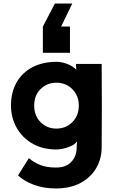

<svg xmlns="http://www.w3.org/2000/svg" viewBox="-20 -831 650 1084"><path d="M42 -235Q42 -310 73.5 -365.5Q105 -421 163 -451.5Q221 -482 300 -482Q328 -482 359.5 -470Q391 -458 411 -437L409 -461V-470H554Q554 -396 554.5 -340.5Q555 -285 555 -235Q555 -185 554.5 -129.5Q554 -74 554 0Q554 66 523 118.5Q492 171 434.5 202Q377 233 296 233Q225 233 169 211.5Q113 190 82 159L143 62Q171 86 207.5 100.5Q244 115 296 115Q352 115 382.5 83Q413 51 413 0V-8L415 -33Q404 -17 382.5 -7Q361 3 338 8Q315 13 300 13Q220 13 162 -21Q104 -55 73 -111.5Q42 -168 42 -235ZM298 -105Q353 -105 389 -142Q425 -179 425 -235Q425 -290 389 -327Q353 -364 298 -364Q246 -364 209.5 -328.5Q173 -293 173 -235Q173 -177 209.5 -141Q246 -105 298 -105ZM375 -533H222V-681L290 -811H388L325 -681H375Z"/></svg>

Font: Kreadon
Style: Bold
Weight: 700
Designer: Reiya WATANABE
Foundry: StudioGnu
Version: Version 1.003; ttfautohint (v1.8.4.7-5d5b);gftools[0.9.32]